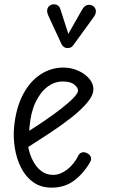

<svg xmlns="http://www.w3.org/2000/svg" viewBox="-20 -851 524 881"><path d="M216 10Q167.5 10 132.8 -14.8Q98 -39.5 77 -80.8Q56 -122 48 -172Q40 -222 45 -272Q54.5 -360 86.8 -419.8Q119 -479.5 167 -510.2Q215 -541 270.5 -541Q306.5 -541 338 -527Q369.5 -513 389 -490.5Q408.5 -468 408.5 -442Q408.5 -413.5 379.8 -379.5Q351 -345.5 305.5 -310Q260 -274.5 208 -240.2Q156 -206 109.5 -176.5Q115.5 -144.5 130.2 -115Q145 -85.5 168.5 -67Q192 -48.5 224 -48.5Q255.5 -48.5 287.2 -72.2Q319 -96 341 -139.5Q346 -149 357.5 -151.8Q369 -154.5 381.5 -147Q394 -140.5 397 -129.5Q400 -118.5 394.5 -109Q366 -58 322.2 -24Q278.5 10 216 10ZM114 -251Q149.5 -273 188.5 -299.8Q227.5 -326.5 261.5 -353Q295.5 -379.5 316.8 -401.5Q338 -423.5 338 -435.5Q338 -449 321 -463Q304 -477 267.5 -477Q230 -477 197.5 -452.5Q165 -428 143 -381.5Q121 -335 115.5 -269ZM285.5 -630.5Q281 -630.5 273.8 -635.2Q266.5 -640 262.5 -648L203 -776.5Q192.5 -799.5 198.2 -812.5Q204 -825.5 215.5 -829Q230.5 -834 242 -828Q253.5 -822 257.5 -807.5L293.5 -695.5L356.5 -806.5Q369.5 -828 384.5 -828.8Q399.5 -829.5 409 -822Q420.5 -811.5 420 -798.8Q419.5 -786 411 -774L318 -646Q309.5 -633.5 301.2 -632Q293 -630.5 285.5 -630.5Z"/></svg>

Font: Edu SA Hand
Style: Regular
Weight: 400
Designer: Tina and Corey Anderson, Eben Sorkin, Mirko Velimirovic
Foundry: Google for Education
Version: Version 2.000